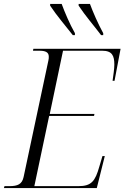

<svg xmlns="http://www.w3.org/2000/svg" viewBox="-37 -964 638 984"><path d="M336 -784H347V-794C320 -841 294 -903 279 -944H220V-935C255 -882 298 -833 336 -784ZM481 -784H492V-794C466 -841 439 -903 424 -944H366V-935C401 -882 444 -833 481 -784ZM-17 0H459L500 -164H488L472 -110C451 -36 432 -10 365 -10H139L215 -370H445L447 -380H218L286 -704H487C538 -704 549 -678 549 -633C549 -612 544 -579 540 -550H550L581 -714H134L132 -704H165C195 -704 213 -697 213 -674C213 -668 213 -661 211 -654L84 -57C76 -20 54 -10 11 -10H-14Z"/></svg>

Font: Noto Serif Display SemiCondensed Light
Style: Italic
Weight: 300
Width: 4
Italic angle: -12°
Designer: Monotype Design Team
Foundry: Monotype Imaging Inc.
Version: Version 2.009